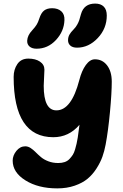

<svg xmlns="http://www.w3.org/2000/svg" viewBox="-20 -1042 688 1072"><path d="M410.2 -775.9Q385.7 -775.9 372.8 -787.4Q359.9 -798.8 359.9 -816.9Q359.9 -834 367.2 -847.7Q374.5 -861.3 391.1 -877.9Q402.8 -889.6 410.9 -904.1Q418.9 -918.5 422.4 -929.2Q425.8 -939.9 432.1 -962.9Q448.7 -1022 511.2 -1022Q542.5 -1022 559.3 -1005.1Q576.2 -988.3 576.2 -955.1Q576.2 -882.8 525.6 -829.3Q475.1 -775.9 410.2 -775.9ZM184.1 -770Q159.2 -770 145 -782.2Q130.9 -794.4 131.8 -814.9Q133.3 -844.7 159.2 -872.1Q175.8 -890.1 184.3 -903.8Q192.9 -917.5 199.2 -938Q209.5 -970.2 226.3 -983.2Q243.2 -996.1 271 -996.1Q303.2 -996.1 322.3 -979Q341.3 -961.9 339.8 -929.2Q337.4 -866.7 292.2 -818.4Q247.1 -770 184.1 -770ZM299.8 9.8Q193.8 9.8 122.3 -34.7Q50.8 -79.1 50.8 -145Q50.8 -173.8 71.5 -199.5Q92.3 -225.1 121.1 -225.1Q136.2 -225.1 150.9 -215.6Q165.5 -206.1 179.2 -192.1Q192.9 -178.2 209 -164.6Q225.1 -150.9 250 -141.4Q274.9 -131.8 305.2 -131.8Q325.2 -131.8 341.1 -137.2Q356.9 -142.6 367.9 -154.3Q378.9 -166 386.5 -177.7Q394 -189.5 399.4 -208.5Q404.8 -227.5 407.7 -240.2Q410.6 -252.9 414.1 -273.9Q414.6 -276.9 423.8 -345.2Q364.3 -275.9 277.8 -275.9Q56.2 -275.9 56.2 -612.8Q56.2 -653.8 76.9 -684.3Q97.7 -714.8 138.2 -714.8Q178.2 -714.8 203.1 -698Q228 -681.2 228 -652.8Q228 -640.6 226.1 -609.4Q224.1 -578.1 224.1 -563Q224.1 -425.8 294.9 -425.8Q378.9 -425.8 422.9 -595.2Q436 -647 459.2 -679Q482.4 -710.9 509.8 -710.9Q551.8 -710.9 577.9 -677Q604 -643.1 604 -585.9Q604 -522.9 594 -416.7Q584 -310.5 569.8 -234.9Q563 -198.7 551.8 -167Q540.5 -135.3 519 -101.6Q497.6 -67.9 469.2 -44.2Q440.9 -20.5 397.2 -5.4Q353.5 9.8 299.8 9.8Z"/></svg>

Font: Shantell Sans Normal
Style: Regular
Weight: 800
Designer: Stephen Nixon, Anya Danilova, Shantell Martin
Foundry: Arrow Type
Version: Version 1.006;[559af2be0]